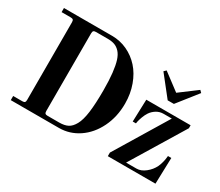

<svg xmlns="http://www.w3.org/2000/svg" viewBox="-123 -999 1474 1285"><g transform="rotate(30 614.0 -356.0)"><path d="M407.2 -680.2H317.9Q304.2 -680.2 299.1 -674.8Q293.9 -669.4 293.9 -655.8V-56.2Q293.9 -42.5 299.1 -37.4Q304.2 -32.2 317.9 -32.2H407.2Q447.3 -32.2 473.1 -45.2Q499 -58.1 518.8 -94Q538.6 -129.9 547.4 -196.3Q556.2 -262.7 556.2 -366.2Q556.2 -443.8 550 -498.8Q543.9 -553.7 532.7 -588.9Q521.5 -624 502.7 -644.3Q483.9 -664.6 461.4 -672.4Q439 -680.2 407.2 -680.2ZM51.8 -711.9H423.8Q485.8 -711.9 541 -686.3Q596.2 -660.6 637.2 -615.2Q678.2 -569.8 702.1 -503.9Q726.1 -438 726.1 -361.8Q726.1 -259.8 685.3 -176.5Q644.5 -93.3 575.2 -46.6Q505.9 0 423.8 0H51.8V-32.2H122.1Q135.7 -32.2 140.9 -37.4Q146 -42.5 146 -56.2V-655.8Q146 -669.4 140.9 -674.8Q135.7 -680.2 122.1 -680.2H51.8ZM801.8 0V-27.8L1046.9 -432.1H983.9Q953.6 -432.1 929.4 -417.2Q905.3 -402.3 890.1 -379.9Q877.9 -361.3 869.1 -337.4Q860.4 -313.5 857.4 -298.8L855 -284.2H830.1L835.9 -456.1H1178.2V-433.1L929.2 -23.9H1009.8Q1043.9 -23.9 1077.1 -50.3Q1110.4 -76.7 1127.9 -112.8Q1136.2 -130.4 1141.8 -152.8Q1147.5 -175.3 1148.4 -188.5L1149.9 -202.1H1175.8L1169.9 0ZM839.8 -678.2 856 -693.8 985.8 -596.2 1116.2 -693.8 1131.8 -678.2 1009.8 -523.9H961.9Z"/></g></svg>

Font: Flanker Steampunk
Style: Bold
Weight: 700
Designer: Alexey Kryukov, Leonardo Di Lena
Foundry: Alexey Kryukov, Leonardo Di Lena
Version: 1.210